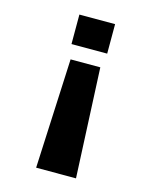

<svg xmlns="http://www.w3.org/2000/svg" viewBox="-103 -568 638 805"><g transform="rotate(15 215.5 -165.5)"><path d="M132 168 154 -308H283L305 168ZM141 -371V-499H296V-371Z"/></g></svg>

Font: Maven Pro Black
Style: Regular
Weight: 900
Designer: Joe Prince
Foundry: Joe Prince
Version: Version 2.103